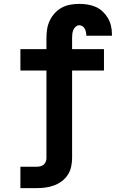

<svg xmlns="http://www.w3.org/2000/svg" viewBox="-20 -763 640 988"><path d="M85 205V95H170Q179 95 188.5 92.5Q198 90 205 84Q212 78 215.5 69Q219 60 219 50V-400H85V-510H219V-567Q219 -590 222.5 -613Q226 -636 236 -657Q246 -678 262 -695.5Q278 -713 298.5 -724Q319 -735 342 -739Q365 -743 388 -743Q410 -743 431.5 -739.5Q453 -736 472.5 -727.5Q492 -719 508 -704Q524 -689 535 -670.5Q546 -652 551 -630.5Q556 -609 556 -588Q556 -586 556 -583.5Q556 -581 556 -579H424Q424 -580 424 -580.5Q424 -581 424 -582Q424 -591 422 -599.5Q420 -608 416 -615.5Q412 -623 404.5 -628Q397 -633 388 -633Q378 -633 369.5 -625.5Q361 -618 357 -608Q353 -598 352 -587.5Q351 -577 351 -567V-510H515V-400H351V50Q351 73 346 95.5Q341 118 328.5 137Q316 156 298 169.5Q280 183 258.5 191Q237 199 214.5 202Q192 205 170 205Z"/></svg>

Font: Iosevka Slab XBdEx
Style: Regular
Weight: 800
Width: 7
Monospace: yes
Designer: Belleve Invis
Foundry: Belleve Invis
Version: Version 11.1.0; ttfautohint (v1.8.3)